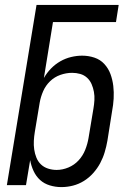

<svg xmlns="http://www.w3.org/2000/svg" viewBox="-20 -755 540 783"><path d="M230 8Q206 8 183 1Q160 -6 143.5 -21Q127 -36 117 -57.5Q107 -79 103 -102L86 0H8L129 -735H464L453 -665H196L159 -437Q171 -458 188 -475.5Q205 -493 226 -505Q247 -517 270 -522.5Q293 -528 315 -528Q341 -528 365 -520Q389 -512 405.5 -494Q422 -476 430.5 -453Q439 -430 442 -404.5Q445 -379 443.5 -353Q442 -327 437 -301L418 -181Q414 -158 407 -134.5Q400 -111 388.5 -89.5Q377 -68 360 -49Q343 -30 322 -17Q301 -4 277.5 2Q254 8 230 8ZM211 -62Q235 -62 259 -72Q283 -82 300.5 -101Q318 -120 327.5 -144Q337 -168 341 -192L361 -312Q364 -329 365 -346.5Q366 -364 363 -380.5Q360 -397 353.5 -412Q347 -427 335 -438Q323 -449 307 -453.5Q291 -458 274 -458Q250 -458 226 -449.5Q202 -441 184 -423.5Q166 -406 156 -383Q146 -360 142 -337L122 -217Q119 -199 118 -181Q117 -163 119.5 -145.5Q122 -128 128.5 -112Q135 -96 147 -84.5Q159 -73 176 -67.5Q193 -62 211 -62Z"/></svg>

Font: Iosevka SS04 Oblique
Style: Regular
Weight: 400
Italic angle: -9°
Monospace: yes
Designer: Belleve Invis
Foundry: Belleve Invis
Version: Version 19.0.0; ttfautohint (v1.8.4)